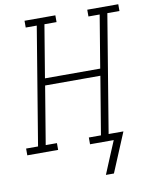

<svg xmlns="http://www.w3.org/2000/svg" viewBox="-113 -807 836 1061"><g transform="rotate(-10 305.0 -276.5)"><path d="M394 182 433 88 470 0H337V-38H405L459 -363H149L95 -38H158V0H-15V-38H52L161 -697H99V-735H272V-697H204L155 -402H465L514 -697H451V-735H625V-697H557L448 -38H531L439 182Z"/></g></svg>

Font: Iosevka Curly Slab XLtEx
Style: Italic
Weight: 200
Width: 7
Italic angle: -9°
Monospace: yes
Designer: Belleve Invis
Foundry: Belleve Invis
Version: Version 11.1.0; ttfautohint (v1.8.3)